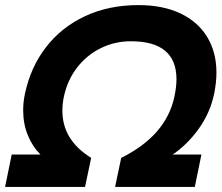

<svg xmlns="http://www.w3.org/2000/svg" viewBox="-38 -734 870 754"><path d="M8 -127H121Q89 -159 71 -203.5Q53 -248 53 -301Q53 -334 60 -366Q82 -470 142.5 -548.5Q203 -627 296 -670.5Q389 -714 506 -714Q601 -714 670 -681.5Q739 -649 775.5 -589Q812 -529 812 -449Q812 -410 803 -366Q788 -293 744 -230.5Q700 -168 640 -127H753L727 0H414L438 -114Q615 -202 647 -355Q655 -393 655 -423Q655 -572 476 -572Q413 -572 358 -545Q303 -518 265 -469Q227 -420 213 -355Q207 -327 207 -299Q207 -184 320 -114L296 0H-18Z"/></svg>

Font: Prompt SemiBold
Style: Italic
Weight: 600
Italic angle: -12°
Designer: Katatrad Team
Foundry: CadsonDemak
Version: Version 1.001